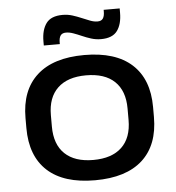

<svg xmlns="http://www.w3.org/2000/svg" viewBox="-50 -722 716 782"><g transform="rotate(-5 307.5 -331.0)"><path d="M307.5 13.5Q180 13.5 113.5 -47.2Q47 -108 47 -222.5V-263.5Q47 -377 113.8 -437.8Q180.5 -498.5 307.5 -498.5Q435 -498.5 501.8 -437.8Q568.5 -377 568.5 -263.5V-222.5Q568.5 -108 501.8 -47.2Q435 13.5 307.5 13.5ZM307.5 -69.5Q383.5 -69.5 424 -108Q464.5 -146.5 464.5 -219.5V-266.5Q464.5 -338.5 424.2 -377Q384 -415.5 307.5 -415.5Q232 -415.5 191.5 -377Q151 -338.5 151 -266.5V-219.5Q151 -146.5 191.5 -108Q232 -69.5 307.5 -69.5ZM381.5 -557Q361 -557 341.8 -563Q322.5 -569 305 -576.8Q287.5 -584.5 271.5 -590.2Q255.5 -596 241.5 -596Q226 -596 219.2 -586.5Q212.5 -577 212.5 -558V-551.5H147V-568.5Q147 -615 166.8 -642Q186.5 -669 234 -669Q255 -669 274 -663Q293 -657 310.5 -649.5Q328 -642 343.8 -636Q359.5 -630 374 -630Q389.5 -630 396 -639.8Q402.5 -649.5 402.5 -668V-675H468V-657.5Q468 -610.5 448.2 -583.8Q428.5 -557 381.5 -557Z"/></g></svg>

Font: Anek Gujarati SemiExpanded Medium
Style: Regular
Weight: 500
Width: 6
Designer: Mrunmayee Ghaisas (Gujarati), Yesha Goshar (Latin)
Foundry: Ek Type
Version: Version 1.003